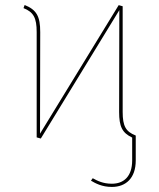

<svg xmlns="http://www.w3.org/2000/svg" viewBox="-20 -543 629 758"><path d="M464.3 -101V-518.3L448.6 -522.7L138 -15.3C138.4 -47.1 138.8 -288.3 138.8 -416.3C138.8 -478.1 124.8 -504.1 77.3 -523.3L72.8 -511C112.6 -495.1 124.8 -472.3 124.8 -416.3V-0.6L141.1 3.9L451.1 -503C450.7 -471.1 450.3 -229 450.3 -101C450.3 -43.7 462.3 -18.5 501.8 0.1V90.1C501.8 154.6 467.7 182.3 421.7 182.3C386.4 182.3 364.4 170.7 346.1 160.6L339.1 170.3C356.8 180.7 382.4 195 421.7 195C477.3 195 515.9 159.9 515.9 90.6V-7.9C476.6 -23.3 464.3 -45 464.3 -101Z"/></svg>

Font: Fira Sans Hair
Style: Regular
Weight: 100
Designer: bBox Type GmbH & Carrois Corporate GbR & Edenspiekermann AG
Foundry: bBox Type GmbH & Carrois Corporate GbR & Edenspiekermann AG
Version: Version 4.300;PS 004.300;hotconv 1.0.88;makeotf.lib2.5.64775